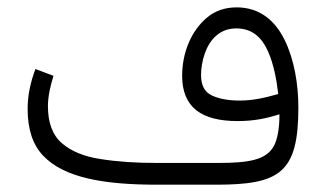

<svg xmlns="http://www.w3.org/2000/svg" viewBox="-20 -506 892 526"><path d="M745.6 -192.9C745.6 -153.3 740.2 -124.5 730 -105.5C709 -67.9 662.1 -59.6 577.6 -59.6H410.2C352.1 -59.6 300.3 -63 255.4 -70.3C210 -77.1 174.8 -91.8 149.4 -113.8C124 -135.7 111.3 -169.9 111.3 -215.3C111.3 -242.2 118.2 -271.5 126.5 -298.3L77.1 -316.9C64 -282.2 55.7 -246.1 55.7 -207.5C55.7 -151.9 69.8 -108.9 98.6 -79.1C155.8 -19 264.2 0 410.2 0H571.8C747.6 0 797.4 -33.2 797.4 -211.9C797.4 -274.9 786.1 -342.8 759.8 -396.5C733.4 -450.2 690.9 -485.8 628.4 -485.8C596.7 -485.8 569.3 -476.6 547.4 -458C502.4 -420.9 479 -359.4 479 -298.3C479 -212.9 530.8 -174.3 630.9 -174.3C675.8 -174.3 710 -181.6 745.6 -192.9ZM637.2 -230.5C605.5 -230.5 579.6 -235.4 560.1 -244.6C540.5 -253.9 530.8 -272.5 530.8 -300.3C530.8 -319.8 534.2 -339.4 541 -359.4C554.7 -398.4 582.5 -428.2 627.4 -428.2C670.4 -428.2 696.8 -403.8 713.4 -367.2C730 -330.6 737.8 -287.1 742.2 -248.5C708.5 -238.8 673.8 -230.5 637.2 -230.5Z"/></svg>

Font: Vazirmatn ExtraLight
Style: Regular
Weight: 200
Designer: Saber Rastikerdar
Foundry: Saber Rastikerdar
Version: Version 33.003